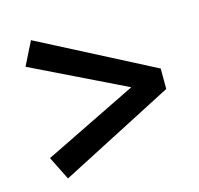

<svg xmlns="http://www.w3.org/2000/svg" viewBox="-81 -664 706 680"><g transform="rotate(-15 272.0 -324.5)"><path d="M88 -578 506 -362V-287L88 -71L45 -157L388 -325L45 -492Z"/></g></svg>

Font: TypoPRO Source Serif Pro
Style: Bold
Weight: 700
Designer: Frank Grießhammer
Foundry: Adobe Systems Incorporated
Version: Version 1.017;PS 1.0;hotconv 1.0.79;makeotf.lib2.5.61930